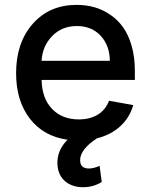

<svg xmlns="http://www.w3.org/2000/svg" viewBox="-20 -573 627 798"><path d="M325.7 205.1Q279.8 205.1 250.7 180.4Q221.7 155.8 218.8 111.3Q215.3 53.2 260.7 7.8Q160.6 -6.3 103.8 -80.3Q46.9 -154.3 46.9 -269Q46.9 -395.5 116.2 -474.1Q185.5 -552.7 298.8 -552.7Q336.9 -552.7 371.3 -543.2Q405.8 -533.7 437 -512.7Q468.3 -491.7 491 -460.4Q513.7 -429.2 527.1 -382.6Q540.5 -335.9 540.5 -278.3V-240.7H152.8Q154.8 -163.1 196.8 -119.9Q238.8 -76.7 307.6 -76.7Q353.5 -76.7 386.2 -96.4Q418.9 -116.2 433.1 -154.3L533.7 -136.2Q519.5 -85 480.5 -48.8Q441.4 -12.7 382.8 2Q313 47.9 313 92.8Q313 127.4 349.6 127.4Q369.1 127.4 394 116.2L402.8 183.6Q367.2 205.1 325.7 205.1ZM152.8 -320.3H436.5Q436 -383.8 398.4 -424.3Q360.8 -464.8 299.8 -464.8Q236.8 -464.8 196.5 -422.9Q156.2 -380.9 152.8 -320.3Z"/></svg>

Font: Interop Med
Style: Regular
Weight: 500
Designer: Rasmus Andersson, Google, Jang Haemin
Foundry: jhaemin
Version: Version 1.007